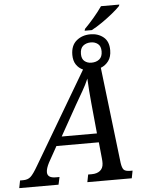

<svg xmlns="http://www.w3.org/2000/svg" viewBox="-109 -994 783 1042"><g transform="rotate(-5 283.0 -472.5)"><path d="M384 -830Q408 -854 434.5 -885Q461 -916 481 -945H581L578 -937Q563 -921 536 -899Q509 -877 478 -855.5Q447 -834 420 -820H381ZM-47 0 -39 -41H-22Q3 -41 18.5 -54.5Q34 -68 60 -113L354 -611Q331 -621 317 -642Q303 -663 303 -695Q303 -746 334 -772Q365 -798 410 -798Q452 -798 481 -774.5Q510 -751 510 -703Q510 -667 493.5 -644.5Q477 -622 451 -612L513 -89Q517 -61 526 -51Q535 -41 562 -41H574L566 0H324L332 -41H352Q380 -41 397 -54.5Q414 -68 415 -94Q415 -100 415 -107Q415 -114 414 -120L405 -210H174L126 -124Q110 -93 110 -73Q110 -41 156 -41H176L167 0ZM403 -644Q429 -644 446 -657.5Q463 -671 463 -701Q463 -729 447 -741.5Q431 -754 409 -754Q384 -754 367 -740.5Q350 -727 350 -696Q350 -669 365.5 -656.5Q381 -644 403 -644ZM207 -259H399L383 -424Q380 -455 377 -493.5Q374 -532 373 -560Q359 -527 341.5 -497Q324 -467 300 -425Z"/></g></svg>

Font: Noto Serif Condensed
Style: Italic
Weight: 400
Width: 3
Italic angle: -12°
Designer: Monotype Design Team
Foundry: Monotype Imaging Inc.
Version: Version 2.014; ttfautohint (v1.8.4.7-5d5b)